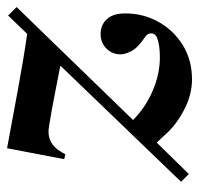

<svg xmlns="http://www.w3.org/2000/svg" viewBox="-30 -507 564 544"><g transform="rotate(-90 252.0 -235.0)"><path d="M31 18 9 -4 338 -346Q301 -353 258.5 -361.5Q216 -370 167 -378Q119 -387 93 -343L87 -332L73 -335L104 -497Q185 -482 271.5 -466Q358 -450 428 -440L480 -494L504 -470L184 -140Q219 -105 266.5 -84.5Q314 -64 362 -64Q379 -64 393 -66Q407 -68 417 -72Q429 -77 429.5 -88Q430 -99 419 -106Q388 -127 379 -145Q370 -163 370 -175Q370 -199 386.5 -215.5Q403 -232 428 -232Q453 -232 469.5 -214.5Q486 -197 486 -162Q486 -111 462 -68Q438 -25 396 1Q354 27 299 27Q257 27 215.5 6Q174 -15 147 -44L120 -73Z"/></g></svg>

Font: DeepMind Serif Display
Style: Italic
Weight: 400
Italic angle: -12°
Designer: Frank Grießhammer / Modifications: Colophon Foundry
Foundry: Colophon Foundry
Version: Version 5.003; ttfautohint (v1.8.2)